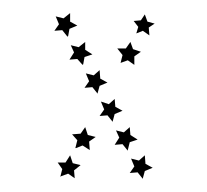

<svg xmlns="http://www.w3.org/2000/svg" viewBox="-20 -303 316 293"><path d="M201 -66 202 -53 213 -47 201 -42 198 -31V-30L190 -40L178 -39L185 -49L180 -61L192 -58ZM87 -66 91 -54 103 -51 93 -43 94 -31 84 -38 73 -34 72 -33 75 -45 68 -55H80ZM178 -109 179 -97 190 -90 178 -86 175 -74V-73L167 -83L155 -82L162 -93L157 -104L169 -101ZM110 -109 114 -97 126 -94 116 -87 117 -74 106 -81 96 -77H95L98 -89L90 -98L103 -99ZM155 -152 156 -140 167 -134 155 -129 152 -118V-117L144 -127L132 -126L139 -136L134 -148L146 -144ZM132 -196 133 -183 144 -177 132 -172 129 -161V-160L121 -170L109 -169L116 -179L111 -191L123 -188ZM110 -239V-227L121 -220L109 -216L107 -205L106 -204L98 -213L86 -212L93 -223L88 -234L100 -231ZM179 -239 183 -228 195 -224 185 -217V-204L175 -211L164 -207L167 -219L159 -229H172ZM201 -281 195 -272 184 -271 191 -262 188 -252 198 -256 208 -249 207 -261 216 -267 205 -270ZM87 -283V-270L98 -264L86 -259L84 -248L83 -247L75 -257L63 -256L70 -266L65 -278L77 -275Z"/></svg>

Font: Santa christmas start
Style: Regular
Weight: 400
Designer: MUHAMMAD YONI
Version: Version 001.000